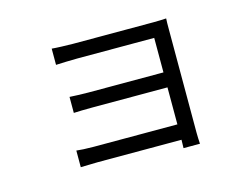

<svg xmlns="http://www.w3.org/2000/svg" viewBox="-86 -693 1172 892"><g transform="rotate(-15 500.0 -246.5)"><path d="M211 -62V18C227 18 262 16 294 16H696L695 56H774C773 42 772 18 772 2C772 -83 772 -460 772 -496C772 -515 772 -536 773 -547C760 -546 734 -545 712 -545C630 -545 381 -545 325 -545C299 -545 242 -547 223 -549V-471C241 -472 299 -474 325 -474C380 -474 662 -474 696 -474V-308H334C300 -308 264 -310 245 -311V-234C265 -235 300 -236 335 -236H696V-58H293C259 -58 227 -60 211 -62Z"/></g></svg>

Font: Source Han Sans KR
Style: Regular
Weight: 400
Designer: Ryoko NISHIZUKA 西塚涼子 (kana, bopomofo & ideographs); Paul D. Hunt (Latin, Greek & Cyrillic); Sandoll Communications 산돌커뮤니
Foundry: Adobe
Version: Version 2.004;hotconv 1.0.118;makeotfexe 2.5.65603